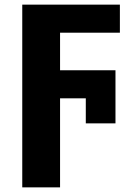

<svg xmlns="http://www.w3.org/2000/svg" viewBox="-20 -568 573 828"><path d="M76 240V-548H497V-427H239V-265H478V-36H350V-144H239V240Z"/></svg>

Font: Noto Sans UI ExtraBold
Style: Regular
Weight: 800
Designer: Monotype Design Team
Foundry: Monotype Imaging Inc.
Version: Version 1.001